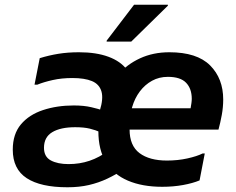

<svg xmlns="http://www.w3.org/2000/svg" viewBox="-20 -780 996 812"><path d="M666 10Q582 10 521 -16Q460 -42 428 -94Q396 -146 396 -226Q396 -296 417 -356.5Q438 -417 477.5 -462.5Q517 -508 572.5 -533.5Q628 -559 696 -559Q813 -559 868.5 -503.5Q924 -448 924 -359Q924 -327 918 -294Q912 -261 904 -232H478V-322H786Q788 -333 789.5 -343.5Q791 -354 791 -362Q791 -405 767 -430Q743 -455 690 -455Q653 -455 623 -438.5Q593 -422 571.5 -393.5Q550 -365 539 -327.5Q528 -290 528 -250V-233Q528 -164 570 -132.5Q612 -101 686 -101Q732 -101 772.5 -110Q813 -119 837 -131H846L824 -17Q795 -5 754 2.5Q713 10 666 10ZM265 12Q152 12 93 -26.5Q34 -65 34 -147Q34 -213 68.5 -254Q103 -295 162 -314.5Q221 -334 292 -334Q335 -334 366.5 -326.5Q398 -319 412 -314H439V-220H407Q384 -230 359.5 -236Q335 -242 298 -242Q236 -242 201 -221Q166 -200 166 -155Q166 -117 195 -101.5Q224 -86 270 -86Q317 -86 358.5 -100Q400 -114 439 -143L490 -135L507 -66Q471 -42 434 -24.5Q397 -7 356 2.5Q315 12 265 12ZM395 -270 402 -312Q418 -363 409 -393.5Q400 -424 369 -437Q338 -450 286 -450Q241 -450 203 -441.5Q165 -433 138 -422H126L148 -534Q187 -546 227 -552.5Q267 -559 314 -559Q387 -559 438.5 -540Q490 -521 516.5 -485.5Q543 -450 543 -399ZM431 -604V-608L547 -760H690V-756L535 -604Z"/></svg>

Font: Kufam SemiBold
Style: Italic
Weight: 600
Italic angle: -11°
Designer: Artur Schmal
Foundry: Original Type
Version: Version 1.301; ttfautohint (v1.8.3)